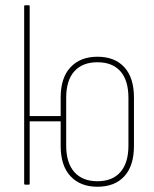

<svg xmlns="http://www.w3.org/2000/svg" viewBox="-20 -703 587 731"><path d="M72 -402V-679Q72 -683 76 -683H90Q93 -683 93 -679V-402ZM351 8Q286 8 248.5 -32Q211 -72 211 -147V-332Q211 -407 248.5 -447Q286 -487 351 -487Q417 -487 453.5 -447Q490 -407 490 -332V-147Q490 -72 453.5 -32Q417 8 351 8ZM76 0Q72 0 72 -4V-475Q72 -479 76 -479H90Q93 -479 93 -475V-261H219V-241H93V-4Q93 0 90 0ZM351 -13Q408 -13 438.5 -48Q469 -83 469 -149V-330Q469 -397 438.5 -431.5Q408 -466 351 -466Q294 -466 263 -431.5Q232 -397 232 -330V-149Q232 -83 263 -48Q294 -13 351 -13Z"/></svg>

Font: Sofia Sans Condensed Thin
Style: Regular
Weight: 250
Version: Version 4.100